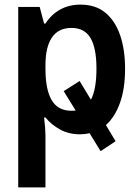

<svg xmlns="http://www.w3.org/2000/svg" viewBox="-20 -572 603 832"><path d="M59 240V-542H152L171 -470H177Q202 -509 240.5 -530.5Q279 -552 329 -552Q394 -552 436.5 -517Q479 -482 500.5 -419.5Q522 -357 522 -274Q522 -188 500 -126.5Q478 -65 439 -30L481 40L416 83L368 5Q348 10 326 10Q279 10 241 -10.5Q203 -31 177 -63H171Q174 -39 175.5 -19Q177 1 177 16V240ZM290 -92Q299 -92 308 -93L256 -177L325 -221L374 -140Q398 -185 398 -275Q398 -364 372 -407.5Q346 -451 290 -451Q233 -451 205 -409.5Q177 -368 177 -290V-273Q177 -184 204 -138Q231 -92 290 -92Z"/></svg>

Font: Noto Sans Mono SemiCondensed SemiBold
Style: Regular
Weight: 600
Width: 4
Designer: Monotype Design Team
Foundry: Monotype Imaging Inc.
Version: Version 2.014; ttfautohint (v1.8.4.7-5d5b)